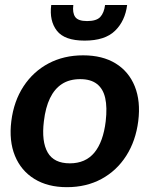

<svg xmlns="http://www.w3.org/2000/svg" viewBox="-20 -744 601 771"><path d="M313.7 -521.8Q391.4 -521.8 444.3 -489.3Q497.2 -456.8 521.2 -397.3Q545.2 -337.7 535.2 -258Q525.2 -178.3 486.9 -118.4Q448.7 -58.6 387.8 -25.5Q326.8 7.6 248.6 7.6Q171.7 7.6 118.1 -25.5Q64.4 -58.6 40 -118.4Q15.5 -178.3 25.5 -258Q35.5 -337.7 74.5 -397.3Q113.6 -456.8 174.9 -489.3Q236.3 -521.8 313.7 -521.8ZM260.4 -88.1Q323.4 -88.1 359 -131.2Q394.6 -174.4 404.5 -257Q410.9 -312.9 402.5 -350.2Q394.1 -387.6 369.2 -406.9Q344.3 -426.2 302.3 -426.2Q258.8 -426.2 228.8 -406.7Q198.8 -387.2 180.7 -349.6Q162.6 -312 156.2 -257Q146.3 -175.7 171.4 -131.9Q196.5 -88.1 260.4 -88.1ZM319.8 -580.9Q239.2 -580.9 208.4 -620.6Q177.6 -660.3 185.7 -723.8H274.4Q270.4 -692.3 282.1 -675.8Q293.8 -659.4 329.7 -659.4Q367.3 -659.4 382.6 -675.8Q397.9 -692.3 401.9 -723.8H490.5Q482.4 -659.8 441.9 -620.4Q401.5 -580.9 319.8 -580.9Z"/></svg>

Font: Aleo
Style: Italic
Weight: 400
Italic angle: -7°
Designer: Alessio Laiso
Foundry: Alessio Laiso
Version: Version 2.001;gftools[0.9.29]